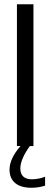

<svg xmlns="http://www.w3.org/2000/svg" viewBox="-20 -690 238 907"><path d="M60 -670V0H77C44 37 25 76 25 111C25 167 62 197 129 197C149 197 172 194 193 187V145C172 153 150 157 130 157C95 157 76 139 76 106C76 76 93 38 121 0H138V-670Z"/></svg>

Font: LT Wave Light
Style: Regular
Weight: 300
Designer: Daniel Lyons
Version: Version 2.5 (Glyphs App)